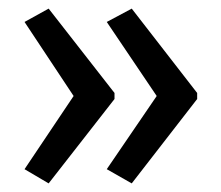

<svg xmlns="http://www.w3.org/2000/svg" viewBox="-20 -487 514 446"><path d="M438 -257 286 -61 228 -94 344 -264 228 -436 286 -467 438 -271ZM246 -257 93 -61 37 -94 151 -264 37 -436 93 -467 246 -271Z"/></svg>

Font: Noto Sans Lao Looped UI Condensed
Style: Regular
Weight: 400
Width: 3
Designer: Mark Frömberg, Ben Mitchell
Foundry: The Fontpad Ltd
Version: Version 1.001; ttfautohint (v1.8.4.7-5d5b)